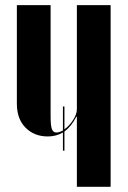

<svg xmlns="http://www.w3.org/2000/svg" viewBox="-20 -719 491 739"><path d="M273.9 -270Q254.4 -231.9 228 -212.9V-139.2H222.2V-209Q195.8 -193.8 164.1 -193.8Q111.8 -193.8 78.4 -227.5Q44.9 -261.2 44.9 -319.8V-699.2H174.8V-272Q174.8 -235.4 179.7 -222.2Q184.6 -209 196.8 -209Q208 -209 222.2 -216.8V-309.1H228V-221.2Q247.6 -235.4 261.7 -257.6Q275.9 -279.8 275.9 -298.8V-699.2H405.8V0H275.9V-270Z"/></svg>

Font: Moniqa Black Display
Style: Regular
Weight: 900
Designer: Rajesh Rajput
Foundry: Rajesh Rajput
Version: Version 1.000